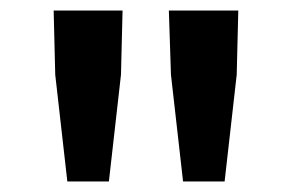

<svg xmlns="http://www.w3.org/2000/svg" viewBox="-20 -799 558 365"><path d="M82 -779 85 -657 108 -454H187L210 -657L213 -779ZM301 -779 305 -657 328 -454H407L430 -657L433 -779Z"/></svg>

Font: Bithumb Trading Sans Semibold
Style: Regular
Weight: 600
Designer: HamHyungwon
Foundry: Bithumb
Version: Version 1.100;Glyphs 3.1.2 (3151)